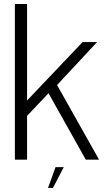

<svg xmlns="http://www.w3.org/2000/svg" viewBox="-20 -805 557 968"><path d="M55 0H116.5V-249L111 -215L234 -345H219L412.5 0H479.5L264.5 -382L260 -368L469.5 -593H396.5L99.5 -280.5L116.5 -274.5V-785H55ZM222 142.5H247L301.5 37.5H260Z"/></svg>

Font: Anybody UltraCondensed Thin Light
Style: Regular
Weight: 300
Version: Version 1.111